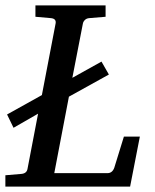

<svg xmlns="http://www.w3.org/2000/svg" viewBox="-35 -691 573 711"><path d="M-15.1 0V-42L43 -46.9Q64 -48.3 66.9 -65.9L106 -270L15.1 -217.8L-8.8 -267.1L120.1 -338.9L170.9 -604Q174.3 -622.6 151.9 -624L96.2 -628.9V-670.9H356V-628.9L296.9 -624Q286.1 -623.5 279.8 -617.4Q273.4 -611.3 272 -604L232.9 -402.8L340.8 -462.9L368.2 -415L220.2 -333L166 -49.8H362.8Q380.9 -49.8 388.2 -69.8L423.8 -185.1H482.9L446.8 0Z"/></svg>

Font: Charis
Style: Italic
Weight: 400
Italic angle: -11°
Designer: Walt Agee, Miriam Martin, Annie Olsen, Victor Gaultney, Lorna Priest, Alan Ward, Bob Hallissy, Martin Hosken, Sharon Cor
Foundry: SIL Global
Version: Version 7.000